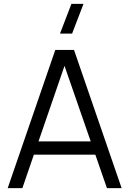

<svg xmlns="http://www.w3.org/2000/svg" viewBox="-20 -980 674 1000"><path d="M292.5 -805H355.5L415 -960H352ZM96.5 0 156.5 -174.5H476.5L537 0H613.5L365.5 -720H268L20 0ZM180.5 -243.5 316 -637 452.5 -243.5Z"/></svg>

Font: Manrope
Style: Regular
Weight: 400
Designer: Mikhail Sharanda
Foundry: Mikhail Sharanda
Version: Version 4.505